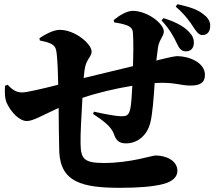

<svg xmlns="http://www.w3.org/2000/svg" viewBox="-20 -858 1040 920"><path d="M829 -647C840 -623 850 -613 870 -612C891 -611 909 -625 909 -653C909 -671 904 -686 886 -705C859 -734 814 -756 763 -771L754 -760C795 -716 814 -679 829 -647ZM908 -726C922 -705 933 -690 950 -690C975 -690 987 -709 987 -732C989 -747 981 -770 959 -786C929 -813 887 -825 830 -838L822 -826C866 -789 894 -749 908 -726ZM527 -751C548 -747 564 -745 584 -738C605 -731 616 -720 617 -701C620 -658 619 -592 617 -541L381 -484C383 -507 385 -526 388 -538C397 -577 419 -587 419 -611C419 -647 341 -715 266 -715C237 -715 197 -694 169 -675L171 -664C192 -659 213 -656 230 -645C244 -636 249 -626 252 -598C256 -557 258 -505 259 -452C185 -433 107 -415 87 -415C61 -415 41 -425 17 -452L4 -447C2 -414 3 -384 13 -363C34 -319 73 -278 109 -278C138 -278 183 -305 261 -341C262 -259 262 -184 264 -130C271 15 374 42 556 42C645 42 715 36 761 24C808 12 830 -11 830 -39C830 -90 774 -113 725 -113C709 -113 604 -77 478 -77C382 -77 367 -97 366 -171C365 -212 370 -305 375 -389C448 -414 535 -434 614 -447C612 -406 609 -356 604 -335C596 -302 584 -301 559 -301C539 -301 483 -311 430 -323L426 -312C468 -284 513 -254 526 -215C537 -183 553 -171 584 -171C643 -171 685 -214 699 -265C711 -308 717 -396 721 -460C815 -466 842 -448 893 -448C936 -448 962 -460 962 -499C962 -559 885 -589 829 -589C821 -589 801 -586 729 -568L737 -630C742 -667 765 -685 765 -707C765 -745 686 -806 616 -806C589 -806 554 -786 525 -762Z"/></svg>

Font: Noto Serif CJK SC Black
Style: Regular
Weight: 900
Designer: Ryoko NISHIZUKA 西塚涼子 (kana & ideographs); Frank Grießhammer (Latin, Greek & Cyrillic); Wenlong ZHANG 张文龙 (bopomofo); San
Foundry: Adobe
Version: Version 2.001;hotconv 1.1.0;makeotfexe 2.6.0